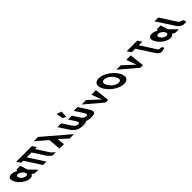

<svg xmlns="http://www.w3.org/2000/svg" viewBox="595 -3537 6324 6324"><g transform="rotate(-45 3757.5 -374.5)"><path d="M-115.8 -256C-18.7 -106 164.7 15 314.7 15C384.7 15 424.6 -16 435.4 -58H437.4L527 0H702L447.9 -258L369.7 -513H192.7L172.5 -464C103.9 -505 32 -528 -37 -528C-187 -528 -213 -406 -115.8 -256ZM72.2 -256C26.2 -327 46.8 -377 113.8 -377C179.8 -377 265.2 -327 311.2 -256C356.5 -186 338.9 -136 269.9 -136C197.9 -136 117.5 -186 72.2 -256Z M714 -561.9H940.1L1226.3 -120L1352.5 -0.9H1512.3L1386.1 -120L1100.5 -561H1188.6L1097.3 -702H1009.2L1009.1 -702.1H849.3H623.2H463.4L463.5 -702H370.3L461.6 -561H554.8L917.6 -0.9H1077.4Z M2152.5 0 1860.1 -263 1887.5 0H1683.5L1646 -433L1248.8 -773H1452.8L2356.5 0Z M2466.8 -632 2580.1 -585 2595 -808.9 2421.1 -876.1ZM2310.8 -550H2133.8L2343.6 -226C2455 -54 2585.7 15 2777.7 15C2860.2 15 2914.8 2.3 2941.5 -25.9C3004.2 1.6 3074.6 14 3156.1 14C3348.1 14 3389.4 -55 3278 -227L3068.8 -550H2891.8L3073.1 -270C3138.5 -169 3136.8 -130 3062.8 -130C2988.8 -130 2936.5 -169 2871.1 -270L2735.1 -480H2558.1L2694.8 -269C2760.2 -168 2758.4 -129 2684.4 -129C2610.4 -129 2558.2 -168 2492.8 -269Z M3431.7 -513H3221.7L3829 0H3949L3891.7 -513H3681.7L3812.4 -160Z M4110.1 -363.9C4242.8 -159.1 4491.9 -0.1 4699.3 -0.1C4900.8 -0.1 4949.1 -159.1 4816.5 -363.9C4683.8 -568.8 4423.3 -726.9 4228.6 -726.9C4035.7 -726.9 3977.4 -568.8 4110.1 -363.9ZM4282.7 -363.9C4214.9 -468.5 4205 -573 4328.3 -573C4452.4 -573 4576.2 -468.5 4643.9 -363.9C4711.6 -259.4 4726.6 -154.8 4599.1 -154.8C4468.2 -154.8 4350.4 -259.4 4282.7 -363.9Z M5051.7 -513H4841.7L5449 0H5569L5511.7 -513H5301.7L5432.4 -160Z M5606.4 -562.9H5773L6136.4 -1.9L6140.4 -1.8C6139.5 9.2 6204.1 87 6240.5 108C6304 144.6 6386.6 119 6432.5 108C6458.6 102 6478.6 93.7 6461.3 63C6413.9 -21 6339.3 28.7 6309.5 0C6299.9 -9.2 6291.5 -16 6283.9 -20.9L5932.8 -562.9H6099.4L6008.6 -703.1H5515.6ZM6176.2 -1.1C6168.4 -0.1 6159.8 -0.1 6149.9 -1.6Z M6421.2 -256C6518.3 -106 6701.7 15 6851.7 15C6921.7 15 6961.6 -16 6972.4 -58H6974.4L7064 0H7239L6984.9 -258L6906.7 -513H6729.7L6709.5 -464C6640.9 -505 6569 -528 6500 -528C6350 -528 6324 -406 6421.2 -256ZM6609.2 -256C6563.2 -327 6583.8 -377 6650.8 -377C6716.8 -377 6802.2 -327 6848.2 -256C6893.5 -186 6875.9 -136 6806.9 -136C6734.9 -136 6654.5 -186 6609.2 -256Z M6857.8 -753H7034.8L7398.8 -191C7410.6 -173 7433.8 -161.8 7461.5 -145C7476.7 -135.7 7543 -124 7558.3 -113C7558.3 -113 7596.5 -21.3 7581.6 0C7497.5 0 7461.3 4.3 7437.6 -3C7353.2 -28.9 7314.2 -57.6 7252.1 -148L7251.6 -148L7239.6 -166.5C7232.9 -176.7 7226 -187.5 7218.6 -199L7218 -200Z"/></g></svg>

Font: Hussar
Style: BdOpOblSeven
Weight: 700
Foundry: Cannot Into Space Fonts
Version: Version 2.00